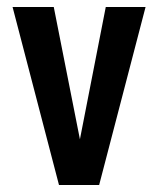

<svg xmlns="http://www.w3.org/2000/svg" viewBox="-20 -530 453 550"><path d="M149 0 16 -510H134L220 -75H198L283 -510H397L264 0Z"/></svg>

Font: Instrument Sans Condensed SemiBold
Style: Regular
Weight: 600
Width: 3
Designer: Rodrigo Fuenzalida
Foundry: fragTYPE
Version: Version 1.000;gftools[0.9.28]